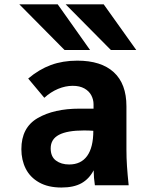

<svg xmlns="http://www.w3.org/2000/svg" viewBox="-20 -828 640 858"><path d="M75.5 -161.5Q75.5 -258 148.2 -300.2Q221 -342.5 335.5 -342.5H398V-362Q398 -383 388 -402Q378 -421 357 -432.8Q336 -444.5 305 -444.5Q272.5 -444.5 239.5 -430.8Q206.5 -417 178 -391L106 -477Q154.5 -518 207.5 -537.5Q260.5 -557 325.5 -557Q432 -557 488.5 -505.2Q545 -453.5 545 -353V-159.5Q545 -121.5 547.5 -85Q550 -48.5 555 0H404Q399 -32.5 398.5 -67Q378.5 -28.5 344 -9.2Q309.5 10 254.5 10Q195 10 154.8 -12.8Q114.5 -35.5 95 -74.2Q75.5 -113 75.5 -161.5ZM397 -243.5Q378.5 -245 355 -245Q280.5 -245 243.5 -225.5Q206.5 -206 206.5 -165Q206.5 -128 230 -110.5Q253.5 -93 289 -93Q342 -93 369.5 -131.2Q397 -169.5 397 -243.5ZM66.5 -808.5H238L382.5 -604.5H268.5ZM273.5 -808.5H443.5L589 -604.5H475.5Z"/></svg>

Font: JuliaMono ExtraBold
Style: Regular
Weight: 800
Monospace: yes
Designer: cormullion
Foundry: corm
Version: Version 0.055; ttfautohint (v1.8.4)